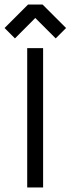

<svg xmlns="http://www.w3.org/2000/svg" viewBox="-50 -829 312 849"><path d="M70.3 -616.2H140.6V0H70.3ZM138.2 -809.1 242.2 -705.1 196.3 -659.2 106 -749.5 16.1 -659.2 -29.8 -705.1 74.2 -809.1Z"/></svg>

Font: Aubrey
Style: Regular
Weight: 400
Designer: Gayaneh Bagdasaryan | Cyreal.org
Foundry: Gayaneh Bagdasaryan | Cyreal.org
Version: Version 1.000